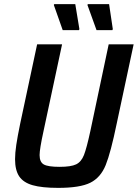

<svg xmlns="http://www.w3.org/2000/svg" viewBox="-20 -903 668 931"><path d="M53 -131Q53 -161 59 -201Q65 -241 78 -304L160 -688H281L191 -267Q172 -180 172 -151Q172 -117 192.5 -105.5Q213 -94 269 -94Q324 -94 349 -106Q374 -118 387 -151Q400 -184 418 -267L507 -688H628L546 -304Q517 -163 492.5 -102.5Q468 -42 418 -17Q368 8 262 8Q183 8 138 -5Q93 -18 73 -48Q53 -78 53 -131ZM363 -757H284L241 -879L243 -883H345L365 -762ZM525 -757H448L404 -879L406 -883H509L527 -762Z"/></svg>

Font: Saira Semi Condensed Medium
Style: Italic
Weight: 500
Width: 4
Italic angle: -12°
Designer: Hector Gatti with collaboration of the Omnibus-Type team
Foundry: Omnibus-Type
Version: Version 1.001; ttfautohint (v1.8)